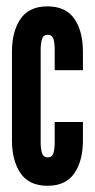

<svg xmlns="http://www.w3.org/2000/svg" viewBox="-20 -575 298 602"><path d="M128.5 7.5Q71 7.5 44.2 -32.2Q17.5 -72 17.5 -134.5V-413Q17.5 -476 44.2 -515.5Q71 -555 128.5 -555Q186.5 -555 213.2 -516Q240 -477 240 -413V-355H151.5V-419Q151.5 -440 147.5 -453Q143.5 -466 129.5 -466Q116 -466 111.8 -453Q107.5 -440 107.5 -419V-128.5Q107.5 -108 111.8 -94.8Q116 -81.5 129.5 -81.5Q143.5 -81.5 147.5 -94.8Q151.5 -108 151.5 -128.5V-192.5H240V-134.5Q240 -71 213.2 -31.8Q186.5 7.5 128.5 7.5Z"/></svg>

Font: League Gothic SemiCondensed
Style: Regular
Weight: 400
Width: 4
Designer: The League of Moveable Type
Version: Version 2.001